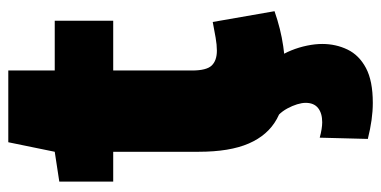

<svg xmlns="http://www.w3.org/2000/svg" viewBox="-248 -451 919 463"><g transform="rotate(-90 211.5 -219.5)"><path d="M251 10Q195 10 156 -11.5Q117 -33 97 -79Q77 -125 77 -200V-406H5V-536L77 -547L100 -659H273V-547H393V-406H273V-216Q273 -181 285 -168.5Q297 -156 321 -156Q335 -156 352 -159Q369 -162 390 -166L416 -17Q373 -2 331.5 4Q290 10 251 10ZM111 92Q122 95 131.5 96.5Q141 98 148 98Q170 98 182.5 88Q195 78 195 58Q195 49 191.5 37.5Q188 26 181.5 14Q175 2 166 -7H305Q314 5 321.5 23.5Q329 42 333 61.5Q337 81 337 98Q337 131 323.5 159Q310 187 279 203.5Q248 220 195 220Q175 220 153.5 217Q132 214 108 208Z"/></g></svg>

Font: Georama ExtraBold
Style: Regular
Weight: 800
Designer: Jean-Baptiste Levee
Foundry: Production Type
Version: Version 1.001